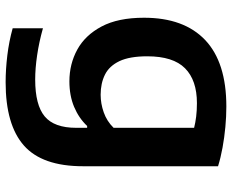

<svg xmlns="http://www.w3.org/2000/svg" viewBox="-91 -503 824 682"><g transform="rotate(90 321.0 -162.0)"><path d="M272 230Q226.5 230 176.8 224Q127 218 80.5 205V97.5Q130.5 111.5 176.8 118.2Q223 125 262.5 125Q353 125 393.5 91.2Q434 57.5 434 -20.5V-59.5H427.5Q399.5 -30 359.5 -13.2Q319.5 3.5 269 3.5Q207.5 3.5 156.2 -24.5Q105 -52.5 74 -111Q43 -169.5 43 -261.5Q43 -403.5 122.2 -478.8Q201.5 -554 358.5 -554Q394 -554 431.2 -550.5Q468.5 -547 504.2 -540.5Q540 -534 570.5 -524.5V-45Q570.5 100 497 165Q423.5 230 272 230ZM316.5 -107.5Q348 -107.5 379.2 -118.5Q410.5 -129.5 434 -153.5V-439.5Q416.5 -444 394.2 -446.8Q372 -449.5 346.5 -449.5Q265 -449.5 222.5 -407.2Q180 -365 180 -273Q180 -210.5 197.2 -174.2Q214.5 -138 245.2 -122.8Q276 -107.5 316.5 -107.5Z"/></g></svg>

Font: Encode Sans SemiExpanded SemiBold
Style: Regular
Weight: 600
Width: 6
Designer: Multiple Designers
Foundry: Impallari Type
Version: Version 3.002